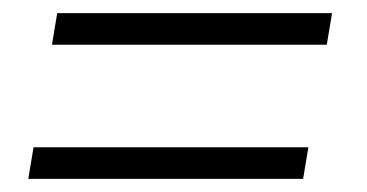

<svg xmlns="http://www.w3.org/2000/svg" viewBox="-20 -418 558 292"><path d="M477 -350H59L67 -398H485ZM441 -146H23L31 -194H449Z"/></svg>

Font: Spectral SC Medium
Style: Italic
Weight: 500
Italic angle: -10°
Designer: Jean-Baptiste Levee
Foundry: Production Type
Version: Version 2.001